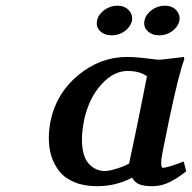

<svg xmlns="http://www.w3.org/2000/svg" viewBox="-20 -638 668 668"><path d="M421.9 -439.9Q453.6 -439.9 504.9 -433.1Q524.9 -430.2 538.1 -430.2Q542 -430.2 580.1 -435.1Q581.5 -435.1 598.9 -437.3Q616.2 -439.5 620.1 -439.9L621.1 -431.2Q603.5 -386.2 570.8 -232.9Q566.4 -210.4 558.1 -170.7Q549.8 -130.9 546.9 -115.2Q541 -88.4 541 -71.8Q541 -54.2 545.9 -54.2Q563 -54.2 619.1 -76.2L627.9 -42Q597.2 -17.6 569.1 -3.9Q541 9.8 509.8 9.8Q481.4 9.8 465.1 3.4Q448.7 -2.9 439.9 -20Q383.3 9.8 317.9 9.8Q272.9 9.8 239.5 -3.9Q206.1 -17.6 187 -41.5Q168 -65.4 158.9 -94.2Q149.9 -123 149.9 -157.2Q149.9 -186.5 155.8 -216.8Q175.8 -313.5 252.4 -376.7Q329.1 -439.9 421.9 -439.9ZM423.8 -391.1Q375.5 -391.1 333.3 -345Q291 -298.8 273.9 -226.1Q265.1 -184.1 265.1 -153.8Q265.1 -95.2 288.3 -69.1Q311.5 -43 345.2 -43Q359.4 -43 387.7 -51.8Q416 -60.5 436 -73.2L429.2 -69.8Q435.1 -97.2 446.8 -152.3Q458.5 -207.5 463.9 -234.9L491.2 -372.1Q467.8 -391.1 423.8 -391.1ZM317.9 -566.9Q321.8 -587.4 342.5 -602.8Q363.3 -618.2 388.2 -618.2Q413.6 -618.2 428.2 -602.3Q442.9 -586.4 439 -564.9Q433.6 -543.9 413.8 -529.5Q394 -515.1 369.1 -515.1Q342.8 -515.1 327.9 -530.3Q313 -545.4 317.9 -566.9ZM482.9 -566.9Q486.8 -587.4 507.6 -602.8Q528.3 -618.2 553.2 -618.2Q579.1 -618.2 593.5 -602.3Q607.9 -586.4 604 -564.9Q598.6 -543.9 578.9 -529.5Q559.1 -515.1 534.2 -515.1Q508.3 -515.1 493.2 -530.3Q478 -545.4 482.9 -566.9Z"/></svg>

Font: Linear Smooth
Style: Bold Italic
Weight: 700
Designer: Philipp H. Poll, Flanker
Foundry: Philipp H. Poll, reworked by Flanker
Version: Version 1.061 | FøM Fix